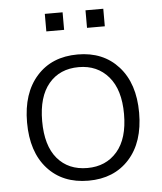

<svg xmlns="http://www.w3.org/2000/svg" viewBox="-51 -732 664 785"><g transform="rotate(-5 281.0 -339.5)"><path d="M281 8Q175 8 113 -61Q51 -130 51 -251Q51 -371 113 -440.5Q175 -510 281 -510Q386 -510 448.5 -440.5Q511 -371 511 -251Q511 -130 448.5 -61Q386 8 281 8ZM281 -44Q357 -44 403 -97Q449 -150 449 -251Q449 -351 403 -404.5Q357 -458 281 -458Q203 -458 158 -404.5Q113 -351 113 -251Q113 -150 158 -97Q203 -44 281 -44ZM329 -615V-687H402V-615ZM162 -615V-687H235V-615Z"/></g></svg>

Font: Mulish Light
Style: Regular
Weight: 300
Designer: Vernon Adams
Foundry: Vernon Adams
Version: Version 3.603; ttfautohint (v1.8.3)